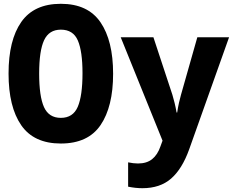

<svg xmlns="http://www.w3.org/2000/svg" viewBox="-20 -745 1240 1010"><path d="M300 10Q158 10 91.5 -86.5Q25 -183 25 -358Q25 -534 92 -629.5Q159 -725 300 -725Q442 -725 508.5 -628Q575 -531 575 -357Q575 -184 509 -87Q443 10 300 10ZM300 -125Q364 -125 389 -183Q414 -241 414 -360Q414 -475 389.5 -532Q365 -589 300 -589Q238 -589 212 -533.5Q186 -478 186 -358Q186 -238 211.5 -181.5Q237 -125 300 -125ZM729 245Q693 245 654 237V109Q682 115 706 115Q752 115 780.5 92Q809 69 824 25L835 -5L615 -549H787L887 -246Q893 -226 898.5 -203.5Q904 -181 909 -153H912Q916 -180 921.5 -204.5Q927 -229 932 -246L1018 -549H1185L975 41Q938 144 880 194.5Q822 245 729 245Z"/></svg>

Font: Noto Sans Mono ExtraBold
Style: Regular
Weight: 800
Designer: Monotype Design Team
Foundry: Monotype Imaging Inc.
Version: Version 2.014